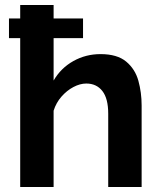

<svg xmlns="http://www.w3.org/2000/svg" viewBox="-20 -750 644 770"><path d="M548 0H414V-294Q414 -355 390.5 -385Q367 -415 326 -415Q301 -415 274.5 -401Q248 -387 226.5 -362.5Q205 -338 195 -306V0H61V-597H16V-676H61V-730H195V-676H313V-597H195V-427Q224 -477 274 -505Q324 -533 383 -533Q450 -533 486 -503Q522 -473 535 -426Q548 -379 548 -327Z"/></svg>

Font: Raleway
Style: Bold
Weight: 700
Designer: Matt McInerney, Pablo Impallari, Rodrigo Fuenzalida
Foundry: Matt McInerney, Pablo Impallari, Rodrigo Fuenzalida
Version: Version 4.026